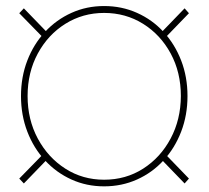

<svg xmlns="http://www.w3.org/2000/svg" viewBox="-20 -623 710 652"><path d="M333.5 9.8Q273.9 9.8 222.7 -13.4Q171.4 -36.6 132.8 -78.4Q94.2 -120.1 72.8 -176Q51.3 -231.9 51.3 -296.9Q51.3 -361.8 72.8 -417.5Q94.2 -473.1 132.8 -514.6Q171.4 -556.2 222.7 -579.3Q273.9 -602.5 333.5 -602.5Q393.6 -602.5 445.3 -579.3Q497.1 -556.2 535.4 -514.6Q573.7 -473.1 595.2 -417.5Q616.7 -361.8 616.7 -296.9Q616.7 -231.9 595.2 -176Q573.7 -120.1 535.4 -78.4Q497.1 -36.6 445.3 -13.4Q393.6 9.8 333.5 9.8ZM333.5 -12.7Q407.2 -12.7 466.1 -50.3Q524.9 -87.9 559.3 -152.3Q593.8 -216.8 594.2 -296.9Q594.2 -377.4 559.6 -441.4Q524.9 -505.4 465.8 -542.2Q406.7 -579.1 333.5 -579.1Q261.2 -579.1 202.1 -542.2Q143.1 -505.4 108.4 -441.4Q73.7 -377.4 73.7 -296.9Q73.7 -216.8 108.4 -152.3Q143.1 -87.9 201.9 -50.3Q260.7 -12.7 333.5 -12.7ZM536.6 -490.2 522 -506.8 606.9 -594.7 621.6 -578.1ZM606.9 0 522 -87.9 536.6 -104.5 621.6 -16.6ZM61 0 45.4 -16.6 131.3 -104.5 146 -87.9ZM131.3 -490.2 45.4 -578.1 61 -594.7 146 -506.8Z"/></svg>

Font: Inter 17pt Thin
Style: Regular
Weight: 250
Version: Version 4.001;git-66647c0bb